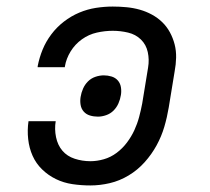

<svg xmlns="http://www.w3.org/2000/svg" viewBox="-20 -558 640 586"><path d="M256 8Q228 8 201 4Q174 0 150.5 -11.5Q127 -23 108.5 -41Q90 -59 79.5 -82.5Q69 -106 66 -133.5Q63 -161 67 -188H150Q146 -164 151 -139.5Q156 -115 170.5 -98Q185 -81 208 -73.5Q231 -66 256 -66Q276 -66 297 -72Q318 -78 336 -91.5Q354 -105 367.5 -123Q381 -141 390 -160.5Q399 -180 404.5 -200.5Q410 -221 414 -242L432 -352Q436 -376 431 -399Q426 -422 410 -437.5Q394 -453 371 -458.5Q348 -464 324 -464Q300 -464 275.5 -458.5Q251 -453 230 -438Q209 -423 195.5 -401Q182 -379 178 -355Q178 -354 178 -354Q178 -354 178 -353H95Q95 -354 95 -354.5Q95 -355 95 -356Q100 -382 110 -406.5Q120 -431 136.5 -453Q153 -475 175 -492Q197 -509 222 -519.5Q247 -530 273 -534Q299 -538 324 -538Q345 -538 366 -536Q387 -534 406.5 -528.5Q426 -523 443.5 -513.5Q461 -504 475 -490.5Q489 -477 498.5 -459.5Q508 -442 513 -422.5Q518 -403 517.5 -382Q517 -361 513 -340L495 -230Q490 -200 481.5 -171Q473 -142 458 -114.5Q443 -87 421.5 -63Q400 -39 372.5 -22.5Q345 -6 315 1Q285 8 256 8ZM279 -202Q266 -202 254.5 -205.5Q243 -209 235.5 -217.5Q228 -226 226 -238Q224 -250 226 -262Q228 -275 233.5 -287.5Q239 -300 248.5 -309.5Q258 -319 271 -323.5Q284 -328 297 -328Q309 -328 320.5 -324.5Q332 -321 339.5 -312.5Q347 -304 349 -292Q351 -280 349 -268Q347 -255 341.5 -242.5Q336 -230 326.5 -220.5Q317 -211 304 -206.5Q291 -202 279 -202Z"/></svg>

Font: Iosevka Curly Slab ExObl
Style: Regular
Weight: 400
Width: 7
Italic angle: -9°
Monospace: yes
Designer: Belleve Invis
Foundry: Belleve Invis
Version: Version 11.1.0; ttfautohint (v1.8.3)